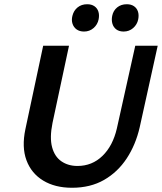

<svg xmlns="http://www.w3.org/2000/svg" viewBox="-20 -874 765 907"><path d="M320 13Q240 13 184 -21Q128 -55 105 -117Q82 -179 100 -264L184 -658H306L228 -293Q214 -224 226 -179Q238 -134 270 -112Q302 -90 346 -90Q415 -90 464 -137.5Q513 -185 532 -267L619 -658H725L640 -273Q621 -190 578.5 -125.5Q536 -61 471.5 -24Q407 13 320 13ZM377 -725Q356 -725 342 -735Q328 -745 322.5 -762Q317 -779 322 -799Q328 -824 346.5 -839Q365 -854 392 -854Q412 -854 425.5 -845Q439 -836 444.5 -820Q450 -804 446 -783Q441 -758 422 -741.5Q403 -725 377 -725ZM564 -725Q543 -725 529.5 -735Q516 -745 511 -762Q506 -779 510 -799Q515 -824 533.5 -839Q552 -854 579 -854Q599 -854 612.5 -845Q626 -836 631.5 -820Q637 -804 633 -783Q628 -758 609 -741.5Q590 -725 564 -725Z"/></svg>

Font: Ysabeau Office
Style: Bold Italic
Weight: 700
Italic angle: -12°
Designer: Christian Thalmann (Catharsis Fonts)
Version: Version 2.001;gftools[0.9.30]; featfreeze: tnum,lnum,ss02